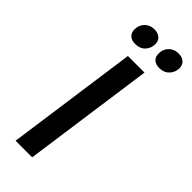

<svg xmlns="http://www.w3.org/2000/svg" viewBox="-287 -936 974 974"><g transform="rotate(45 200.0 -449.0)"><path d="M191 0 290 -707H171L72 0ZM154 -776Q188 -776 207.5 -797Q227 -818 227 -848Q227 -871 212 -884.5Q197 -898 171 -898Q139 -898 119 -877.5Q99 -857 99 -826Q99 -803 113 -789.5Q127 -776 154 -776ZM327 -776Q360 -776 380 -797.5Q400 -819 400 -848Q400 -871 385 -884.5Q370 -898 344 -898Q312 -898 292 -877.5Q272 -857 272 -826Q272 -803 286 -789.5Q300 -776 327 -776Z"/></g></svg>

Font: Brisa Sans Medium
Style: Italic
Weight: 600
Italic angle: -8°
Designer: Dalton Maag Ltd
Foundry: Dalton Maag Ltd
Version: Version 1.101;July 10, 2019;FontCreator 11.5.0.2425 64-bit